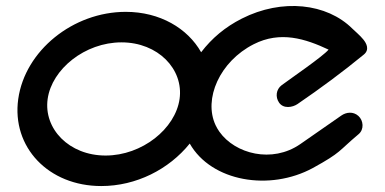

<svg xmlns="http://www.w3.org/2000/svg" viewBox="-20 -625 1292 645"><path d="M583.3 -292.6C569.2 -192.7 457.6 -102.5 334.7 -102.5C211.7 -102.5 126 -192.7 140.1 -292.6C154.1 -392.5 265.1 -482.7 388.1 -482.7C511 -482.7 597.3 -392.5 583.3 -292.6ZM617.4 -142.7C690.2 -14.8 886 18.2 1031.2 -60.7C1128.2 -114.1 1115.1 -115.9 1184.7 -174.3C1203.7 -190.2 1201.1 -220 1184.1 -235.4C1166.5 -251.4 1142.8 -248.3 1126.3 -236.6L988.6 -140.8C894.1 -75.5 769.9 -107.9 717.1 -182.4C712.2 -189.4 707.9 -196.7 704.3 -204.3C662.9 -292.4 717.9 -418.5 832.4 -476.5C922 -521.9 1005.8 -494.9 1083.8 -458.3C1065.5 -435.8 953.9 -359.6 926.1 -338.7C907.4 -324.6 904.5 -299.2 917.4 -280.4C932.2 -258.7 962.7 -264.2 979.2 -275.3C1056.1 -327.9 1130.7 -382.9 1201.5 -441.1C1222.7 -457.8 1211.1 -479.4 1200.6 -492.3C1189 -506.7 1172.3 -520.2 1163.7 -528.8C1078 -614 927.6 -631.1 792.3 -562.5C736.3 -534.1 691.9 -496.8 655.7 -449.5C610.4 -529.7 517.4 -585.2 402.5 -585.2C225.1 -585.2 64.1 -454.6 41.3 -292.6C18.6 -130.6 142.8 0 320.2 0C437.5 0 547.5 -56 617.4 -142.7Z"/></svg>

Font: Hi.
Style: Black
Weight: 400
Designer: Mew Too, Robert Jablonski
Foundry: Cannot Into Space Fonts
Version: Version 1.996